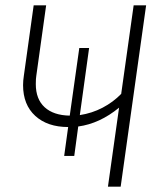

<svg xmlns="http://www.w3.org/2000/svg" viewBox="-20 -704 626 724"><path d="M531 -684 435 0H387L429 -298Q356 -238 275 -227L260 -116H222L237 -225Q159 -225 113 -267Q67 -309 67 -383Q67 -400 70 -419L107 -684H154L117 -419Q115 -408 115 -387Q115 -330 148.5 -299.5Q182 -269 243 -268L279 -523H316L281 -270Q327 -277 367 -298Q407 -319 437 -350L484 -684Z"/></svg>

Font: Fira Sans ExtraLight
Style: Italic
Weight: 275
Italic angle: -8°
Designer: Carrois Corporate & Edenspiekermann AG
Foundry: Carrois Corporate GbR & Edenspiekermann AG
Version: Version 4.203